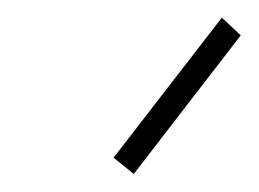

<svg xmlns="http://www.w3.org/2000/svg" viewBox="-20 -775 287 213"><path d="M128.4 -582 106 -600.1 226.1 -755.4 247.1 -735.8Z"/></svg>

Font: Reddit Sans ExtraLight
Style: Italic
Weight: 250
Italic angle: -11.25°
Designer: Stephen Hutchings
Version: Version 1.013